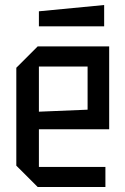

<svg xmlns="http://www.w3.org/2000/svg" viewBox="-20 -745 500 765"><path d="M45 -85V-475L130 -560H415V-230H135V-80H400V0H130ZM135 -300 329 -308V-480H135ZM135 -640V-700L395 -725V-640Z"/></svg>

Font: Tektur SemiCondensed
Style: Regular
Weight: 400
Width: 4
Designer: Adam Jagosz
Foundry: Adam Jagosz
Version: Version 1.005;gftools[0.9.30]